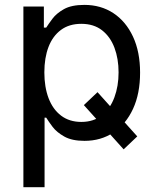

<svg xmlns="http://www.w3.org/2000/svg" viewBox="-20 -573 649 797"><path d="M384.8 -190.4 549.8 -6.8 493.2 46.9 328.1 -136.7ZM77.1 204.1V-545.9H162.1V-458.5H171.9Q181.2 -473.1 197.8 -495.4Q214.4 -517.6 245.6 -535.2Q276.9 -552.7 330.1 -552.7Q398.4 -552.7 450.4 -518.6Q502.4 -484.4 532 -421.1Q561.5 -357.9 561.5 -271.5Q561.5 -184.6 532.2 -121.1Q502.9 -57.6 450.9 -22.9Q398.9 11.7 330.6 11.7Q278.8 11.7 247.1 -6.1Q215.3 -23.9 198.2 -46.6Q181.2 -69.3 171.9 -84.5H165V204.1ZM317.4 -66.9Q368.7 -66.9 403.1 -94.5Q437.5 -122.1 454.8 -168.7Q472.2 -215.3 472.2 -272.5Q472.2 -329.1 455.1 -374.8Q438 -420.4 403.6 -447.3Q369.1 -474.1 317.4 -474.1Q267.1 -474.1 232.9 -448.7Q198.7 -423.3 181.4 -378.2Q164.1 -333 164.1 -272.5Q164.1 -211.9 181.6 -165.5Q199.2 -119.1 233.6 -93Q268.1 -66.9 317.4 -66.9Z"/></svg>

Font: Inter Variable
Style: Regular
Weight: 400
Designer: Rasmus Andersson
Foundry: rsms
Version: Version 4.001;git-9221beed3